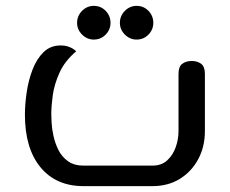

<svg xmlns="http://www.w3.org/2000/svg" viewBox="-20 -635 784 655"><path d="M265 0Q171 0 118 -64.5Q65 -129 65 -244Q65 -279 71 -320Q77 -361 91 -397.5Q105 -434 128.5 -457Q152 -480 187 -480Q200 -480 210 -477Q220 -474 227.5 -469.5Q235 -465 240 -460Q201 -427 183 -387Q165 -347 160 -310Q155 -273 155 -246Q155 -237 156 -216.5Q157 -196 162.5 -171Q168 -146 179.5 -123Q191 -100 212 -85Q233 -70 265 -70H500Q531 -70 550.5 -88Q570 -106 579.5 -133Q589 -160 589 -188V-383Q589 -408 602 -417.5Q615 -427 634 -427Q653 -427 666 -417.5Q679 -408 679 -383V-188Q679 -134 656 -91.5Q633 -49 593 -24.5Q553 0 500 0ZM446 -500Q423 -500 406 -517Q389 -534 389 -557Q389 -581 406 -598Q423 -615 446 -615Q470 -615 486.5 -598Q503 -581 503 -557Q503 -534 486.5 -517Q470 -500 446 -500ZM300 -500Q277 -500 260 -517Q243 -534 243 -557Q243 -581 260 -598Q277 -615 300 -615Q324 -615 340.5 -598Q357 -581 357 -557Q357 -534 340.5 -517Q324 -500 300 -500Z"/></svg>

Font: El Messiri
Style: Regular
Weight: 400
Designer: Mohamed Gaber
Foundry: Kief Type Foundry
Version: Version 2.020